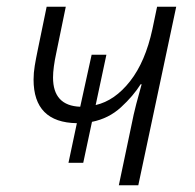

<svg xmlns="http://www.w3.org/2000/svg" viewBox="-20 -552 582 572"><path d="M334 0H392L505 -532H448L434 -465Q413 -368 367.5 -310Q322 -252 265 -239L297 -389H253L219 -234Q138 -237 138 -321Q138 -350 148 -396L176 -532H119L92 -401Q87 -377 83.5 -356Q80 -335 80 -315Q80 -187 209 -185L184 -67H228L254 -189Q304 -199 340.5 -232.5Q377 -266 399 -301H402Q394 -273 386 -242.5Q378 -212 371 -176Z"/></svg>

Font: Noto Sans UI Light
Style: Italic
Weight: 300
Italic angle: -12°
Designer: Monotype Design Team
Foundry: Monotype Imaging Inc.
Version: Version 1.901